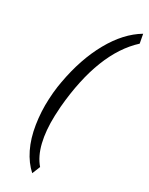

<svg xmlns="http://www.w3.org/2000/svg" viewBox="-262 -849 875 1124"><g transform="rotate(30 176.0 -287.0)"><path d="M340.3 -802.7 351.6 -742.2Q261.2 -659.7 207 -522Q152.8 -384.3 135.7 -190.9L132.3 -128.9Q128.9 -27.3 147.7 49.8Q166.5 127 208 174.8L186 229Q139.2 187 107.4 122.1Q75.7 57.1 62.5 -26.9Q49.3 -110.8 53.7 -195.3Q55.7 -240.2 61.5 -281.2L67.4 -316.9Q98.1 -489.3 169.2 -616.2Q240.2 -743.2 340.3 -802.7Z"/></g></svg>

Font: TypoPRO Roboto
Style: Italic
Weight: 400
Italic angle: -12°
Designer: Google
Version: Version 2.136; 2016